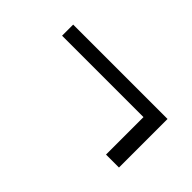

<svg xmlns="http://www.w3.org/2000/svg" viewBox="-23 -582 587 587"><g transform="rotate(45 270.0 -289.0)"><path d="M475 -394H67V-346H419V-184H475Z"/></g></svg>

Font: Wafeq
Style: Regular
Weight: 400
Designer: Rasmus Andersson & Azza Alameddine
Foundry: Google & TypeTogether
Version: Version 3.000;FEAKit 1.0